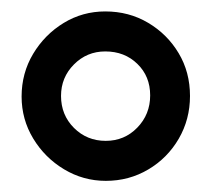

<svg xmlns="http://www.w3.org/2000/svg" viewBox="-20 -717 370 336"><path d="M165.2 -400.5Q125.7 -400.5 92 -420.8Q58.4 -441 38.1 -474.6Q17.8 -508.2 17.8 -548.1Q17.8 -589 38 -622.8Q58.2 -656.5 91.4 -676.8Q124.5 -697 164.2 -697Q205.7 -697 239.2 -677.1Q272.8 -657.2 292.6 -624Q312.5 -590.8 312.5 -549Q312.5 -508.2 292.8 -474.2Q273 -440.2 239.4 -420.4Q205.8 -400.5 165.2 -400.5ZM165 -470.5Q197.8 -470.5 220.2 -493.6Q242.8 -516.8 242.8 -550.1Q242.8 -583.5 220.4 -605.2Q198.1 -627 164.2 -627Q132 -627 109.4 -604.2Q86.8 -581.5 86.8 -549.1Q86.8 -515.8 109.5 -493.1Q132.2 -470.5 165 -470.5Z"/></svg>

Font: Fredoka Light
Style: Regular
Weight: 300
Designer: Ben Nathan
Foundry: Milena B. Brandão, Ben Nathan
Version: Version 2.001